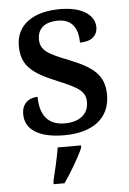

<svg xmlns="http://www.w3.org/2000/svg" viewBox="-54 -586 567 847"><g transform="rotate(-5 229.5 -162.5)"><path d="M215 10C339 10 418 -46 418 -151C418 -239 369 -277 263 -319C174 -354 140 -372 140 -421C140 -466 168 -496 231 -496C290 -496 319 -458 319 -391C370 -391 397 -415 397 -453C397 -503 347 -546 244 -546C127 -546 49 -495 49 -400C49 -310 99 -275 205 -231C299 -192 327 -174 327 -127C327 -77 291 -42 221 -42C142 -42 112 -95 112 -169C82 -169 42 -153 42 -98C42 -29 104 10 215 10ZM149 208V221H197C227 179 266 113 284 71V61H181C173 108 160 165 149 208Z"/></g></svg>

Font: Noto Serif Georgian Medium
Style: Regular
Weight: 500
Designer: Monotype Design Team, Akaki Razmadze
Foundry: Google LLC
Version: Version 2.003